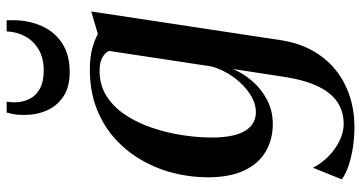

<svg xmlns="http://www.w3.org/2000/svg" viewBox="-268 -540 1058 562"><g transform="rotate(-90 261.0 -259.0)"><path d="M425 30Q417 85.5 394 126.5Q371 167.5 336.8 194.8Q302.5 222 260 235.8Q217.5 249.5 170.5 249.5Q141.5 249.5 112.5 245.2Q83.5 241 58.5 232.8Q33.5 224.5 17 212.5L51 128Q63 152 83.5 172.5Q104 193 129.2 205.5Q154.5 218 179 218Q215 218 242.5 200Q270 182 288.5 144.2Q307 106.5 316.5 47.5L340 -106Q327.5 -76 304.2 -49.2Q281 -22.5 249.2 -6Q217.5 10.5 179.5 10.5Q134 10.5 98.5 -10.2Q63 -31 43 -73.2Q23 -115.5 23 -179.5Q23 -231.5 36 -281.8Q49 -332 74.8 -376Q100.5 -420 138.5 -453.5Q176.5 -487 226.5 -506Q276.5 -525 338 -525Q372 -525 397 -518.8Q422 -512.5 442.5 -501.5L508.5 -521ZM393 -469Q387 -481.5 372.5 -489Q358 -496.5 335 -496.5Q292.5 -496.5 260.5 -476Q228.5 -455.5 205.5 -420.8Q182.5 -386 168 -343Q153.5 -300 146.5 -254.8Q139.5 -209.5 139.5 -168Q139.5 -133 145 -108.2Q150.5 -83.5 160.5 -68.2Q170.5 -53 184 -46Q197.5 -39 213.5 -39Q240.5 -39 267.8 -57Q295 -75 316.5 -104.8Q338 -134.5 347.5 -169ZM331 -584Q288 -584 260.2 -602Q232.5 -620 219 -650.2Q205.5 -680.5 205.5 -718Q205.5 -737 207.8 -748.2Q210 -759.5 212.5 -768.5H244.5Q244 -765 243.2 -760Q242.5 -755 242.5 -744.5Q242.5 -722.5 251.8 -703Q261 -683.5 281.5 -671.8Q302 -660 336 -660Q372 -660 397 -674.8Q422 -689.5 435.5 -714.2Q449 -739 450 -768.5H482.5Q482.5 -764 482.8 -759.5Q483 -755 483 -747Q482 -701 465 -664Q448 -627 414.5 -605.5Q381 -584 331 -584Z"/></g></svg>

Font: Merriweather 120pt Medium
Style: Italic
Weight: 500
Italic angle: -7.8°
Version: Version 2.101